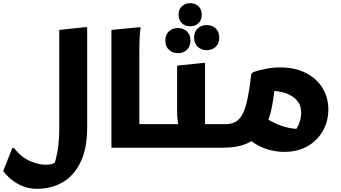

<svg xmlns="http://www.w3.org/2000/svg" viewBox="-59 -931 2148 1210"><path d="M29.2 2.1Q74.7 59.8 129.3 83.5Q183.8 107.3 230.4 107.3Q255.8 107.3 272.5 100.8Q289.2 94.3 306.3 82.8L269.5 127.6Q283.6 107 293.6 68.6Q303.7 30.3 309 -17.4Q314.4 -65.1 314.4 -112.4V-742.4L479.6 -760H490.4V-127.6Q490.4 4.1 449.2 89.6Q408 175.2 337.1 217Q266.1 258.8 174.8 258.8Q128.5 258.8 91.8 245.1Q55.1 231.5 27.9 211.8Q0.8 192.1 -15.9 174Q-32.5 155.8 -38.8 146.8L18.4 2.1Z M785.7 0V-148.7H949V-20L929 0ZM643.2 -742.4 824.4 -760 827.2 -752Q823.2 -734 821.7 -707Q820.2 -680 819.7 -652Q819.2 -624 819.2 -604V0H643.2Z M949 -148.7H1136.7L1078.2 -122.1Q1066.5 -134 1061.8 -162.7Q1057.1 -191.3 1057.1 -232.8V-517.2L1222.3 -534.8H1233.1V-77.1L1161.5 -148.7H1361.5V-20L1341.5 0H929V-128.7ZM1139.4 -765.2Q1108.4 -765.2 1087.4 -784.4Q1066.5 -803.6 1066.5 -838.1Q1066.5 -872.6 1087.4 -891.8Q1108.4 -911 1139.4 -911Q1170.5 -911 1191.4 -891.8Q1212.3 -872.6 1212.3 -838.1Q1212.3 -803.6 1191.4 -784.4Q1170.5 -765.2 1139.4 -765.2ZM1243.5 -614.7Q1210.7 -614.7 1187.5 -635.7Q1164.3 -656.6 1164.3 -694.3Q1164.3 -731.9 1187.5 -752.5Q1210.7 -773.1 1243.9 -773.1Q1277 -773.1 1299.9 -752.5Q1322.7 -731.9 1322.7 -694.3Q1322.7 -656.6 1300 -635.7Q1277.2 -614.7 1243.5 -614.7ZM1062.1 -595.9Q1029.3 -595.9 1006.1 -616.9Q982.9 -637.8 982.9 -675.5Q982.9 -713.1 1006.1 -733.7Q1029.3 -754.3 1062.5 -754.3Q1095.6 -754.3 1118.5 -733.7Q1141.3 -713.1 1141.3 -675.5Q1141.3 -637.8 1118.6 -616.9Q1095.8 -595.9 1062.1 -595.9Z M1707.3 -506.1Q1800.6 -506.1 1868.7 -471.1Q1936.8 -436.1 1973.5 -376.4Q2010.2 -316.7 2010.2 -242.1Q2010.2 -166.4 1975.5 -105.6Q1940.8 -44.7 1878.5 -9.3Q1816.2 26.1 1732.7 26.1Q1678.6 26.1 1627.4 10.4Q1576.3 -5.2 1530.7 -37.5Q1485.2 -69.8 1447.2 -120.5L1577.1 -220.1Q1607.6 -190.6 1647.6 -168.2Q1687.5 -145.8 1730.7 -133Q1773.9 -120.2 1814 -118.8Q1831.6 -118.1 1841.1 -118.4Q1850.5 -118.7 1857.3 -119L1773.3 -70.2Q1801.9 -102.2 1820.4 -139.8Q1838.9 -177.3 1838.9 -222.5Q1838.9 -267.4 1812.6 -298Q1786.4 -328.6 1741 -344.1Q1695.7 -359.6 1638.6 -357.8L1672.3 -389.5Q1665.1 -298.9 1647.7 -226.6Q1630.3 -154.3 1594.2 -104Q1558 -53.7 1497.1 -26.8Q1436.2 0 1342 0V-128.7L1362 -148.7Q1418.7 -148.7 1448.9 -182Q1479.2 -215.3 1495.6 -285Q1512 -354.6 1524.4 -464.2L1537.6 -476.9Q1575.3 -489.4 1618.9 -497.8Q1662.5 -506.1 1707.3 -506.1Z"/></svg>

Font: Kufam
Style: Regular
Weight: 400
Designer: Wael Morcos, Artur Schmal
Foundry: Original Type
Version: Version 1.301; ttfautohint (v1.8.3)